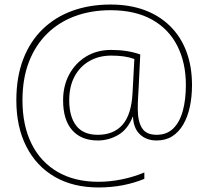

<svg xmlns="http://www.w3.org/2000/svg" viewBox="-20 -726 918 846"><path d="M826 -351Q826 -300 816.5 -255.5Q807 -211 787.5 -177.5Q768 -144 739 -125.5Q710 -107 670 -107Q625 -107 596.5 -134Q568 -161 566 -212H565Q543 -156 501 -131.5Q459 -107 411 -107Q338 -107 298 -152.5Q258 -198 258 -284Q258 -348 285 -398Q312 -448 359.5 -477Q407 -506 470 -506Q506 -506 538 -501Q570 -496 598 -486L591 -341Q590 -323 588.5 -297.5Q587 -272 587 -246Q587 -192 605.5 -162Q624 -132 670 -132Q715 -132 743.5 -160Q772 -188 785.5 -237.5Q799 -287 799 -351Q799 -450 761 -524.5Q723 -599 649 -640Q575 -681 467 -681Q382 -681 311 -655Q240 -629 188 -578Q136 -527 107.5 -453.5Q79 -380 79 -284Q79 -173 119 -92.5Q159 -12 234 31.5Q309 75 414 75Q464 75 516 64.5Q568 54 616 34V62Q573 80 522 90Q471 100 414 100Q302 100 221 53Q140 6 96 -80.5Q52 -167 52 -284Q52 -386 82 -464.5Q112 -543 167.5 -597Q223 -651 299 -678.5Q375 -706 467 -706Q551 -706 617 -681.5Q683 -657 730 -610.5Q777 -564 801.5 -498.5Q826 -433 826 -351ZM285 -284Q285 -212 316 -172Q347 -132 411 -132Q481 -132 520 -176.5Q559 -221 564 -316L572 -466Q550 -474 525.5 -477.5Q501 -481 470 -481Q416 -481 374 -457Q332 -433 308.5 -389Q285 -345 285 -284Z"/></svg>

Font: Noto Sans Thai Thin
Style: Regular
Weight: 250
Designer: Monotype Design Team
Foundry: Monotype Imaging Inc.
Version: Version 2.001